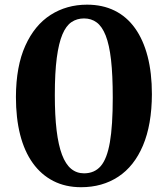

<svg xmlns="http://www.w3.org/2000/svg" viewBox="-20 -772 701 802"><path d="M318.5 10Q253.5 10 202.8 -16Q152 -42 117 -90.8Q82 -139.5 64.2 -209.2Q46.5 -279 46.5 -367Q47 -495.5 85.8 -581.2Q124.5 -667 191.5 -709.8Q258.5 -752.5 343.5 -752.5Q408.5 -752.5 459 -727.5Q509.5 -702.5 544 -654.2Q578.5 -606 596.5 -536.8Q614.5 -467.5 614.5 -378.5Q614 -251 577.2 -164.2Q540.5 -77.5 474 -33.8Q407.5 10 318.5 10ZM331 -48Q374.5 -48 400.8 -78.2Q427 -108.5 439 -177.8Q451 -247 451 -364Q451 -458.5 443.8 -522Q436.5 -585.5 421.5 -623.5Q406.5 -661.5 384 -678.2Q361.5 -695 331 -695Q301.5 -695 278.8 -679.8Q256 -664.5 240.8 -628.5Q225.5 -592.5 217.2 -530.5Q209 -468.5 209 -375Q209 -289 216.5 -227.2Q224 -165.5 239 -125.8Q254 -86 277 -67Q300 -48 331 -48Z"/></svg>

Font: Merriweather 28pt
Style: Bold
Weight: 700
Version: Version 2.100